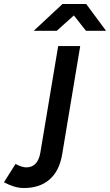

<svg xmlns="http://www.w3.org/2000/svg" viewBox="-152 -732 554 967"><path d="M-32 215Q-57 215 -82.5 207Q-108 199 -132 186L-74 94Q-40 111 -20 111Q38 111 51 38L141 -500H252L161 46Q147 129 97.5 172Q48 215 -32 215ZM18 -577 163 -712H281V-709L134 -577ZM281 -577 176 -710 177 -712H282L382 -577Z"/></svg>

Font: Figtree SemiBold
Style: Italic
Weight: 600
Italic angle: -9.5°
Foundry: Erik Kennedy
Version: Version 2.001;gftools[0.9.30]